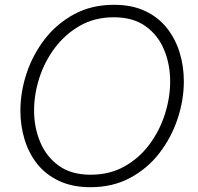

<svg xmlns="http://www.w3.org/2000/svg" viewBox="-20 -770 824 800"><path d="M357 10Q282 10 226.5 -16Q171 -42 135.5 -86.5Q100 -131 82.5 -188.5Q65 -246 65 -309Q65 -387 91 -465Q117 -543 167 -607.5Q217 -672 289.5 -711Q362 -750 455 -750Q530 -750 585 -724Q640 -698 675.5 -653Q711 -608 728.5 -551Q746 -494 746 -431Q746 -353 720 -275Q694 -197 644.5 -132.5Q595 -68 522.5 -29Q450 10 357 10ZM358 -42Q437 -42 498.5 -76.5Q560 -111 602.5 -168Q645 -225 667 -294Q689 -363 689 -431Q689 -501 664 -562Q639 -623 587 -660.5Q535 -698 454 -698Q375 -698 313.5 -663Q252 -628 209 -571Q166 -514 144 -445.5Q122 -377 122 -309Q122 -239 147.5 -178Q173 -117 225 -79.5Q277 -42 358 -42Z"/></svg>

Font: Be Vietnam Pro ExtraLight
Style: Italic
Weight: 200
Italic angle: -12°
Designer: Lam Bao, Tony Le, Vietanh Nguyen
Foundry: Yellow Type Foundry
Version: Version 1.002; ttfautohint (v1.8.3)